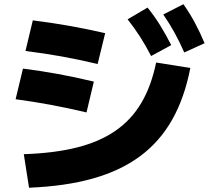

<svg xmlns="http://www.w3.org/2000/svg" viewBox="-20 -838 978 894"><path d="M90.8 -120.1 115.2 36.1C564.5 17.6 793.9 -150.4 866.2 -521.5L707 -546.9C646.5 -254.9 466.8 -132.8 90.8 -120.1ZM382.8 -314.5 417 -458C298.8 -486.3 201.2 -503.9 86.9 -518.6L52.7 -376C167 -360.4 262.7 -342.8 382.8 -314.5ZM434.6 -540 469.7 -683.6C349.6 -710.9 250 -728.5 132.8 -743.2L98.6 -600.6C215.8 -585.9 314.5 -568.4 434.6 -540ZM683.6 -577.1 777.3 -627.9C743.2 -694.3 710 -750 667 -802.7L574.2 -748C617.2 -693.4 650.4 -641.6 683.6 -577.1ZM837.9 -593.8 932.6 -636.7C903.3 -706.1 874 -761.7 834 -818.4L740.2 -770.5C779.3 -713.9 808.6 -660.2 837.9 -593.8Z"/></svg>

Font: Pretendard Black
Style: Regular
Weight: 900
Designer: Base glyphs from Inter by Rasmus Andersson; Hangeul glyphs from Noto Sans CJK(Source Han Sans) by Jang Soo-young and Kan
Foundry: Kil Hyung-jin
Version: Version 1.309;Glyphs 3.2 (3225)